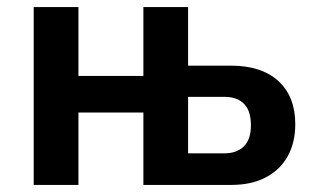

<svg xmlns="http://www.w3.org/2000/svg" viewBox="-20 -521 902 541"><path d="M75 0V-501H201V-307H384V-501H510V-336H631Q717 -336 764.5 -292.5Q812 -249 812 -171Q812 -119 790.5 -80.5Q769 -42 728.5 -21Q688 0 633 0H384V-204H201V0ZM510 -89H613Q647 -89 667 -108.5Q687 -128 687 -168Q687 -209 667.5 -228.5Q648 -248 614 -248H510Z"/></svg>

Font: Nunito Sans 7pt Condensed
Style: Bold
Weight: 700
Width: 3
Designer: Vernon Adams
Foundry: Vernon Adams
Version: Version 3.101;gftools[0.9.27]